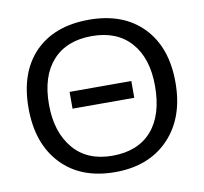

<svg xmlns="http://www.w3.org/2000/svg" viewBox="-79 -783 935 879"><g transform="rotate(-10 389.0 -344.0)"><path d="M388 10Q229 10 138 -86Q47 -182 47 -347Q47 -512 137 -605Q228 -698 389 -698Q548 -698 639 -604.5Q730 -511 730 -347Q730 -183 637.5 -86.5Q545 10 388 10ZM635 -347Q635 -476 570.5 -549Q506 -622 389 -622Q271 -622 206.5 -550Q142 -478 142 -347Q142 -219 207 -142Q271 -66 388 -66Q507 -66 571 -139Q635 -212 635 -347ZM245 -310V-388H532V-310Z"/></g></svg>

Font: Libra Sans
Style: Regular
Weight: 400
Foundry: Context Ltd
Version: Version 1.002